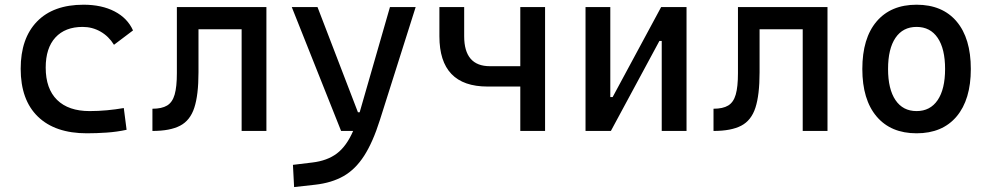

<svg xmlns="http://www.w3.org/2000/svg" viewBox="-20 -547 4142 802"><path d="M342.8 9.8Q210.4 9.8 138.4 -59.8Q66.4 -129.4 66.4 -259.8Q66.4 -386.7 134.5 -457Q202.6 -527.3 329.1 -527.3Q404.8 -527.3 458.7 -499.3Q512.7 -471.2 535.6 -419.9L456.1 -359.9Q434.1 -395.5 399.9 -415Q365.7 -434.6 325.2 -434.6Q252 -434.6 211.4 -390.4Q170.9 -346.2 170.9 -264.6Q170.9 -176.3 218.5 -129.6Q266.1 -83 354.5 -83Q390.6 -83 426.8 -86.4Q462.9 -89.8 497.1 -95.7L508.8 -4.9Q468.8 3.9 426 6.8Q383.3 9.8 342.8 9.8Z M616.7 0V-92.8Q655.8 -92.8 678 -106.2Q700.2 -119.6 709.5 -151.9Q718.8 -184.1 718.8 -241.2V-517.6H1092.8V0H989.3V-424.8H809.1V-244.6Q809.1 -150.4 791.7 -97.2Q774.4 -43.9 732.4 -22Q690.4 0 616.7 0Z M1208.5 234.4 1203.6 141.6 1284.7 131.8Q1346.7 124.5 1387 94.2Q1427.2 64 1455.1 0H1404.8L1198.7 -517.6H1306.2L1475.1 -78.1H1482.4L1608.9 -517.6H1716.3L1566.9 -45.9Q1537.6 46.9 1501.2 103.5Q1464.8 160.2 1415.3 188.5Q1365.7 216.8 1296.4 224.6Z M2016.6 -185.5Q1815.4 -185.5 1815.4 -395.5V-517.6H1918.9V-395.5Q1918.9 -270.5 2026.4 -270.5H2153.3V-517.6H2256.8V0H2153.3V-185.5Z M2425.8 0V-517.6H2529.3V-141.6H2539.1L2741.7 -517.6H2847.7V0H2744.1V-376H2734.4L2531.7 0Z M2960.4 0V-92.8Q2999.5 -92.8 3021.7 -106.2Q3043.9 -119.6 3053.2 -151.9Q3062.5 -184.1 3062.5 -241.2V-517.6H3436.5V0H3333V-424.8H3152.8V-244.6Q3152.8 -150.4 3135.5 -97.2Q3118.2 -43.9 3076.2 -22Q3034.2 0 2960.4 0Z M3808.6 9.8Q3701.2 9.8 3641.6 -60.5Q3582 -130.9 3582 -258.8Q3582 -387.2 3641.6 -457.3Q3701.2 -527.3 3808.6 -527.3Q3916.5 -527.3 3975.8 -457.3Q4035.2 -387.2 4035.2 -258.8Q4035.2 -130.9 3975.8 -60.5Q3916.5 9.8 3808.6 9.8ZM3808.6 -83Q3865.7 -83 3896.7 -128.9Q3927.7 -174.8 3927.7 -258.8Q3927.7 -343.3 3896.7 -388.9Q3865.7 -434.6 3808.6 -434.6Q3751.5 -434.6 3720.5 -388.9Q3689.5 -343.3 3689.5 -258.8Q3689.5 -174.8 3720.5 -128.9Q3751.5 -83 3808.6 -83Z"/></svg>

Font: Cascadia Code NF
Style: Regular
Weight: 400
Monospace: yes
Designer: Aaron Bell
Foundry: Saja Typeworks
Version: Version 2404.023; ttfautohint (v1.8.4)